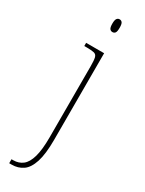

<svg xmlns="http://www.w3.org/2000/svg" viewBox="-253 -771 790 1044"><g transform="rotate(30 142.0 -249.0)"><path d="M155 -658Q145 -658 138.5 -666Q132 -674 132 -698Q132 -721 138.5 -729.5Q145 -738 155 -738Q166 -738 172 -729.5Q178 -721 178 -698Q178 -674 172 -666Q166 -658 155 -658ZM26 240V215H37Q71 215 95.5 196Q120 177 133 131.5Q146 86 146 8V-438Q146 -475 142 -491.5Q138 -508 123.5 -512Q109 -516 79 -516H61V-536H174V8Q174 97 157.5 148Q141 199 111 219.5Q81 240 42 240Z"/></g></svg>

Font: Noto Serif Myanmar Thin
Style: Regular
Weight: 100
Designer: Ben Mitchell and the Monotype Design Team
Foundry: Monotype Imaging Inc.
Version: Version 2.106; ttfautohint (v1.8.4.7-5d5b)